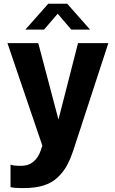

<svg xmlns="http://www.w3.org/2000/svg" viewBox="-20 -757 602 1007"><path d="M112.8 -601.6 232.9 -737.3H332.5L452.6 -601.6H354L282.7 -685.1L210.9 -601.6ZM104.5 229.5Q49.3 229.5 35.2 224.1V106.4Q48.8 112.8 92.3 112.8Q128.4 112.8 154.3 91.8Q180.2 70.8 192.9 34.2L202.1 6.8L19 -530.8H180.7L286.6 -129.9L389.2 -530.8H548.3L366.2 26.4Q349.6 77.1 330.3 112.1Q311 147 281 174.8Q251 202.6 207.5 216.1Q164.1 229.5 104.5 229.5Z"/></svg>

Font: Epilogue
Style: Bold
Weight: 700
Designer: Tyler Finck
Foundry: Etcetera Type Co
Version: Version 2.112